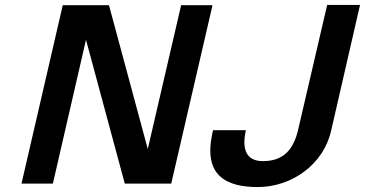

<svg xmlns="http://www.w3.org/2000/svg" viewBox="-20 -743 1477 777"><path d="M842 -216C835 -185 831 -158 831 -134C831 -34 894 14 1023 14C1159 14 1289 -76 1320 -214L1437 -723H1304L1187 -220C1168 -136 1126 -91 1044 -91C994 -91 969 -117 969 -168C969 -181 971 -198 975 -216ZM673 0 840 -722H713L578 -140L421 -722H234L67 0H194L328 -582L485 0Z"/></svg>

Font: Perun SemiBold Italic
Style: Regular
Weight: 400
Italic angle: -12°
Foundry: Copyright (c) Stefan Peev, Context Ltd, 2016
Version: Version 1.026